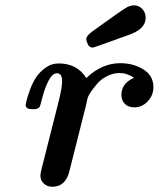

<svg xmlns="http://www.w3.org/2000/svg" viewBox="-20 -695 600 726"><path d="M77.1 -298.8Q78.1 -304.7 80.6 -315.4Q83 -326.2 92.5 -353Q102.1 -379.9 115 -400.4Q127.9 -420.9 150.9 -438Q173.8 -455.1 202.1 -455.1Q272 -455.1 306.2 -399.9Q365.2 -456.1 435.1 -456.1Q483.9 -456.1 522 -432.6Q560.1 -409.2 560.1 -365.2Q560.1 -334.5 538.6 -311.8Q517.1 -289.1 487.8 -289.1Q464.8 -289.1 451.9 -302.5Q439 -315.9 439 -335.9Q439 -379.9 486.8 -400.9Q460 -418.9 433.1 -418.9Q408.2 -418.9 385.5 -407.5Q362.8 -396 348.4 -379.4Q334 -362.8 325.4 -350.3Q316.9 -337.9 314 -331.1Q310.1 -323.2 306.2 -300.8L243.2 -50.8Q229 11.2 178.2 11.2Q159.2 11.2 146 -0.5Q132.8 -12.2 132.8 -30.8Q132.8 -39.6 137.2 -56.2L204.1 -320.8Q215.3 -369.6 214.8 -387.2Q214.8 -418 195.8 -418Q177.7 -418 163.3 -389.4Q148.9 -360.8 140.4 -326.9Q131.8 -293 129.9 -291Q124 -282.2 108.9 -282.2H102.1Q77.1 -281.7 77.1 -298.8ZM306.2 -547.9Q306.2 -559.1 329.1 -576.2Q446.3 -661.1 460.9 -668Q475.1 -674.8 485.8 -674.8Q505.9 -674.8 518.3 -660.9Q530.8 -647 530.8 -627.9Q530.8 -584 463.9 -562Q335 -515.1 331.1 -515.1Q317.9 -515.1 312 -527.6Q306.2 -540 306.2 -547.9Z"/></svg>

Font: CMU Serif
Style: BoldItalic
Weight: 700
Italic angle: -14.04°
Version: Version 0.7.0